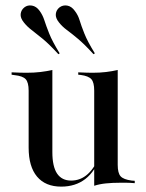

<svg xmlns="http://www.w3.org/2000/svg" viewBox="-20 -685 547 718"><path d="M175.8 -414.5V-207.3H87.1V-346Q87.1 -376.6 76.2 -388.7Q65.3 -400.8 34.7 -404L23.4 -405.6V-414.5Q41.9 -413.7 54.4 -413.3Q66.9 -412.9 79 -412.9Q107.3 -412.9 131 -415.7Q154.8 -418.5 175.8 -423.4ZM175.8 -207.3V-116.1Q175.8 -62.1 193.5 -35.9Q211.3 -9.7 246 -9.7Q281.5 -9.7 308.5 -34.3Q335.5 -58.9 354 -107.3L356.5 -103.2Q336.3 -44.4 299.2 -15.7Q262.1 12.9 208.9 12.9Q150 12.9 118.5 -24.6Q87.1 -62.1 87.1 -133.1V-207.3ZM332.3 0V-207.3H420.2V-68.5Q420.2 -37.9 431 -25.8Q441.9 -13.7 472.6 -9.7L483.9 -8.9V0Q465.3 -1.6 453.2 -1.6Q441.1 -1.6 428.2 -1.6Q400.8 -1.6 376.6 0.8Q352.4 3.2 332.3 9.7ZM420.2 -414.5V-207.3H332.3V-346Q332.3 -376.6 321.8 -388.7Q311.3 -400.8 281.5 -404.8L272.6 -405.6V-414.5Q291.1 -413.7 303.2 -413.3Q315.3 -412.9 326.6 -412.9Q353.2 -412.9 376.6 -415.7Q400 -418.5 420.2 -423.4ZM198.4 -482.3Q163.7 -520.2 139.1 -540.3Q114.5 -560.5 98 -573Q81.5 -585.5 69.4 -600.8Q55.6 -617.7 57.3 -632.7Q58.9 -647.6 71 -657.3Q83.1 -666.9 99.6 -664.1Q116.1 -661.3 128.2 -644.4Q139.5 -629 146 -608.9Q152.4 -588.7 164.1 -559.3Q175.8 -529.8 203.2 -485.5ZM329.8 -482.3Q295.2 -520.2 271 -540.3Q246.8 -560.5 229.8 -573Q212.9 -585.5 200.8 -600.8Q187.1 -617.7 188.7 -632.7Q190.3 -647.6 202.4 -657.3Q215.3 -666.9 231.5 -664.1Q247.6 -661.3 259.7 -644.4Q271.8 -629 277.8 -608.9Q283.9 -588.7 295.6 -559.3Q307.3 -529.8 334.7 -485.5Z"/></svg>

Font: Playfair 144pt SemiCondensed Medium
Style: Regular
Weight: 500
Width: 4
Designer: Claus Eggers Sørensen
Foundry: Claus Eggers Sørensen
Version: Version 2.203